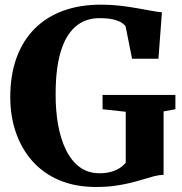

<svg xmlns="http://www.w3.org/2000/svg" viewBox="-20 -772 764 804"><path d="M382 11Q296 11 229 -17.2Q162 -45.5 116.2 -96.8Q70.5 -148 46.8 -216.5Q23 -285 23 -365Q23 -457.5 49.2 -529.8Q75.5 -602 124.8 -651.5Q174 -701 244.2 -726.8Q314.5 -752.5 402.5 -752.5Q445.5 -752.5 483.8 -748Q522 -743.5 555 -737.5Q588 -731.5 614 -726.8Q640 -722 658 -720.5L643.5 -526H533L506 -661.5Q501.5 -669 489.2 -677Q477 -685 454.5 -690.5Q432 -696 396.5 -696Q337.5 -696 296.5 -661Q255.5 -626 234.2 -555.5Q213 -485 213 -379.5Q212.5 -310 223.2 -249.8Q234 -189.5 256.5 -143.8Q279 -98 313.8 -72.2Q348.5 -46.5 397 -46.5Q422.5 -46.5 443.2 -52Q464 -57.5 479.8 -67.5Q495.5 -77.5 506.5 -90.5V-304L409.5 -314.5V-374.5H714.5V-314.5L665 -305.5V-40Q646 -39.5 625 -34Q604 -28.5 579.8 -21Q555.5 -13.5 526.2 -6.2Q497 1 461.2 6Q425.5 11 382 11Z"/></svg>

Font: Merriweather 48pt ExtraBold
Style: Regular
Weight: 800
Version: Version 2.100